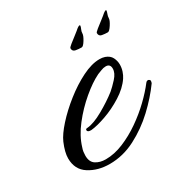

<svg xmlns="http://www.w3.org/2000/svg" viewBox="-113 -527 613 636"><g transform="rotate(-30 193.0 -209.0)"><path d="M131 15Q86 15 53 -6Q20 -27 20 -70Q20 -93 34 -126Q44 -149 71 -179Q98 -209 134 -237.5Q170 -266 207 -284.5Q244 -303 274 -303Q285 -303 294 -300Q311 -294 317.5 -281Q324 -268 324 -254Q324 -241 320 -229Q316 -217 310 -208Q292 -181 258.5 -160Q225 -139 190.5 -127Q156 -115 134 -113H132Q119 -113 119 -121Q119 -126 127 -126Q151 -128 187.5 -148.5Q224 -169 252 -191Q264 -201 280.5 -219Q297 -237 297 -254Q297 -272 280 -272Q271 -272 261.5 -268Q252 -264 246 -262Q217 -248 182 -218.5Q147 -189 118.5 -152.5Q90 -116 79 -79Q76 -71 75 -63.5Q74 -56 74 -49Q74 -25 89.5 -15Q105 -5 127 -5Q160 -5 195 -19.5Q230 -34 263 -57Q296 -80 323.5 -106.5Q351 -133 370 -158Q373 -162 377 -162.5Q381 -163 382 -161Q386 -160 386 -155.5Q386 -151 384 -147Q356 -108 316.5 -71Q277 -34 229.5 -9.5Q182 15 131 15ZM243 -366Q232 -366 220.5 -368Q209 -370 209 -382Q209 -385 219.5 -393.5Q230 -402 242 -411Q254 -420 256 -422Q268 -433 273 -433Q275 -433 275 -431Q275 -427 271.5 -419.5Q268 -412 268 -405Q268 -397 258.5 -381.5Q249 -366 243 -366ZM343 -366Q332 -366 321 -368Q310 -370 310 -382Q310 -385 320.5 -393.5Q331 -402 343 -411Q355 -420 357 -422Q369 -433 374 -433Q375 -433 375 -431Q375 -427 372 -419.5Q369 -412 369 -405Q369 -397 359 -381.5Q349 -366 343 -366Z"/></g></svg>

Font: Allura
Style: Regular
Weight: 400
Designer: Robert E. Leuschke
Foundry: Robert E. Leuschke
Version: Version 1.110